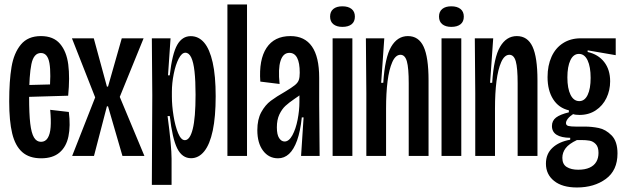

<svg xmlns="http://www.w3.org/2000/svg" viewBox="-20 -700 2797 862"><path d="M21.3 -244.3Q21.3 -337 31.8 -399.5Q42.3 -462 73.8 -500Q105.3 -538 163.7 -538Q220 -538 249.5 -503.3Q279 -468.7 286.5 -410.2Q294 -351.7 286 -270.3L81.3 -264.3V-317.7L221.3 -321.3L201.3 -276Q210 -370.3 202 -416.2Q194 -462 163.7 -462Q131.3 -462 121 -412.2Q110.7 -362.3 110.7 -263.3Q110.7 -188.7 115.8 -145.3Q121 -102 132.7 -82.7Q144.3 -63.3 164 -63.3Q183.7 -63.3 194.3 -80.5Q205 -97.7 207.3 -129.3Q209.7 -161 205.3 -207L289 -197.3Q297 -134.7 287.3 -87.8Q277.7 -41 247.3 -15.2Q217 10.7 164.7 10.7Q111.3 10.7 79.8 -17.2Q48.3 -45 34.8 -100.7Q21.3 -156.3 21.3 -244.3Z M407.3 -262.7 303 -528H401L460 -311.3H465L526.7 -528H624.7L517.7 -265L628.3 0H529.7L465 -222.7H460L402 0H304Z M663.7 -272.3 661.7 -528H745.7L734.3 -361.7H742Q753.3 -459.7 775.7 -498.7Q798 -537.7 836.3 -537.7Q871.7 -537.7 896.5 -508.7Q921.3 -479.7 934.8 -419.7Q948.3 -359.7 948.3 -268Q948.3 -175.7 935.2 -113.7Q922 -51.7 897 -20.7Q872 10.3 837.7 10.3Q797.7 10.3 775.7 -33.7Q753.7 -77.7 742.3 -179H732.3Q741.3 -112.3 745.8 -63.2Q750.3 -14 750.3 13V130H661.7ZM858 -275Q858 -337.3 853.3 -379Q848.7 -420.7 838.5 -442Q828.3 -463.3 812.3 -463.3Q796 -463.3 782.2 -436.5Q768.3 -409.7 760 -368.2Q751.7 -326.7 751.7 -288V-266Q751.7 -226.3 759 -180.5Q766.3 -134.7 779.5 -102.7Q792.7 -70.7 810 -70.7Q832.7 -70.7 845.3 -120.7Q858 -170.7 858 -275Z M1001 -680H1089V0H1001Z M1135.3 -115.7Q1135.3 -164 1153 -196.3Q1170.7 -228.7 1195.8 -247.5Q1221 -266.3 1260.3 -288.7Q1290.7 -307 1303.8 -317.7Q1317 -328.3 1321.3 -340.3Q1325.7 -352.3 1325.7 -373.3Q1325.7 -418 1314 -440.3Q1302.3 -462.7 1279.3 -462.7Q1251 -462.7 1239.5 -426.8Q1228 -391 1235.3 -323L1148.7 -333.7Q1141.7 -432.3 1176.7 -485.2Q1211.7 -538 1284 -538Q1348 -538 1380.5 -491.3Q1413 -444.7 1413 -351V-231.3Q1413.7 -153 1414 -114.7Q1414.3 -76.3 1415 0H1331.7Q1337.7 -86.7 1343 -173H1335Q1328.3 -110 1313.7 -69.3Q1299 -28.7 1277.7 -9Q1256.3 10.7 1228.3 10.7Q1186.7 10.7 1161 -23.5Q1135.3 -57.7 1135.3 -115.7ZM1324.3 -242.3V-284L1353.3 -302Q1345.7 -289.7 1333.8 -279.3Q1322 -269 1303 -256.7Q1277 -239 1261.3 -224.5Q1245.7 -210 1234.3 -186.2Q1223 -162.3 1223 -128.3Q1223 -95.3 1233.2 -80Q1243.3 -64.7 1257.7 -64.7Q1277.3 -64.7 1292.7 -92.8Q1308 -121 1316.2 -162.8Q1324.3 -204.7 1324.3 -242.3Z M1473.3 -528H1562V0H1473.3ZM1462 -625.6Q1462 -648 1476.6 -659.8Q1491.1 -671.7 1517.2 -671.7Q1543.3 -671.7 1558.3 -659.8Q1573.3 -648 1573.3 -625.3Q1573.3 -602.7 1558.5 -591Q1543.7 -579.3 1517 -579.3Q1491.7 -579.3 1476.8 -591.2Q1462 -603.1 1462 -625.6Z M1624.7 -281 1622.7 -528H1705.3L1691.3 -328.3H1700.7Q1708 -442 1736.2 -490Q1764.3 -538 1811.3 -538Q1859.7 -538 1881.8 -490.5Q1904 -443 1904 -339.3V0H1815V-326Q1815 -395 1806.7 -424.5Q1798.3 -454 1778 -454Q1755.7 -454 1741.2 -421.2Q1726.7 -388.3 1720 -335.2Q1713.3 -282 1713.3 -213.3V0H1624.7Z M1962.3 -528H2051V0H1962.3ZM1951 -625.6Q1951 -648 1965.6 -659.8Q1980.1 -671.7 2006.2 -671.7Q2032.3 -671.7 2047.3 -659.8Q2062.3 -648 2062.3 -625.3Q2062.3 -602.7 2047.5 -591Q2032.7 -579.3 2006 -579.3Q1980.7 -579.3 1965.8 -591.2Q1951 -603.1 1951 -625.6Z M2113.7 -281 2111.7 -528H2194.3L2180.3 -328.3H2189.7Q2197 -442 2225.2 -490Q2253.3 -538 2300.3 -538Q2348.7 -538 2370.8 -490.5Q2393 -443 2393 -339.3V0H2304V-326Q2304 -395 2295.7 -424.5Q2287.3 -454 2267 -454Q2244.7 -454 2230.2 -421.2Q2215.7 -388.3 2209 -335.2Q2202.3 -282 2202.3 -213.3V0H2113.7Z M2431 34.7Q2431 -9 2460.2 -36.3Q2489.3 -63.7 2540 -72.7V-81.3Q2499.7 -81.7 2478.8 -95Q2458 -108.3 2458 -134.3Q2458 -158 2476.3 -172.2Q2494.7 -186.3 2534 -195.7V-204.7Q2488.3 -215.3 2463.3 -254.7Q2438.3 -294 2438.3 -354Q2438.3 -406 2456.2 -445.3Q2474 -484.7 2507.8 -506.3Q2541.7 -528 2587 -528H2744.3V-452.3L2618.3 -474V-466.7Q2666.3 -455.7 2692.8 -421.3Q2719.3 -387 2719.3 -335Q2719.3 -294.7 2702.7 -260Q2686 -225.3 2654.8 -204.7Q2623.7 -184 2581.7 -184Q2563.3 -184 2553 -187.7Q2538 -178 2529.5 -167.2Q2521 -156.3 2521 -147.7Q2521 -137.3 2531.8 -134.5Q2542.7 -131.7 2565.3 -131.7H2605.7Q2637 -131.7 2668.2 -125.3Q2699.3 -119 2725.8 -92.2Q2752.3 -65.3 2752.3 -11Q2752.3 65 2700 103.3Q2647.7 141.7 2570.3 141.7Q2504.3 141.7 2467.7 112.3Q2431 83 2431 34.7ZM2667 -13.7Q2667 -40.3 2654.8 -53Q2642.7 -65.7 2627 -68.5Q2611.3 -71.3 2589 -71.3H2570.3Q2534.3 -54.3 2519.5 -34.7Q2504.7 -15 2504.7 8.7Q2504.7 37.7 2524.5 49.8Q2544.3 62 2575.7 62Q2606.3 62 2626.7 52.8Q2647 43.7 2657 26.7Q2667 9.7 2667 -13.7ZM2631.7 -350.3Q2631.7 -400.3 2618 -429.2Q2604.3 -458 2579.3 -458Q2554.3 -458 2540.8 -429.5Q2527.3 -401 2527.3 -352.7Q2527.3 -302.7 2541.5 -274.3Q2555.7 -246 2580.7 -246Q2605 -246 2618.3 -273.8Q2631.7 -301.7 2631.7 -350.3Z"/></svg>

Font: Bricolage Grotesque 96pt Condensed ExBd
Style: Regular
Weight: 800
Width: 3
Designer: Mathieu Triay
Foundry: Atelier Triay
Version: Version 1.001;Glyphs 3.2 (3207)